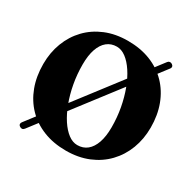

<svg xmlns="http://www.w3.org/2000/svg" viewBox="-166 -910 1135 1123"><g transform="rotate(30 401.0 -348.5)"><path d="M101.8 31.8Q93.9 27.1 92.8 19.2Q91.7 11.4 97.6 4.3L657.1 -725.6Q662.4 -732.9 670.8 -734Q679.1 -735.2 687 -729.6Q694.9 -724.1 696.3 -716.9Q697.6 -709.7 692.4 -702.9L132.1 27.4Q126 35.5 117.9 36.6Q109.8 37.7 101.8 31.8ZM398.3 -718.9Q483.2 -718.9 551 -691.9Q618.9 -665 666.8 -615.4Q714.8 -565.8 740.4 -497.3Q766 -428.9 766 -345.4Q766 -268 740.6 -201.5Q715.2 -135 667.6 -85.4Q620.1 -35.8 552.9 -8.2Q485.8 19.4 402.4 19.4Q318.2 19.4 250.5 -7.6Q182.8 -34.5 134.7 -84.1Q86.6 -133.7 61 -202.2Q35.4 -270.7 35.4 -354.2Q35.4 -431.6 60.8 -498.1Q86.1 -564.5 133.6 -614.1Q181.1 -663.7 248.1 -691.3Q315.1 -718.9 398.3 -718.9ZM567 -232.6Q567 -299.2 555.5 -361.7Q543.9 -424.2 523.7 -477.8Q503.4 -531.3 476.9 -571.5Q450.4 -611.7 420.2 -634.4Q390 -657 358.5 -657Q320.3 -657 292.9 -634.8Q265.5 -612.6 250.8 -570.3Q236.2 -528 236.2 -466.9Q236.2 -400.2 247.7 -337.6Q259.2 -275.1 279.4 -221.5Q299.6 -167.9 326 -127.6Q352.5 -87.4 382.6 -64.7Q412.8 -42.1 444.2 -42.1Q483 -42.1 510.3 -64.3Q537.6 -86.6 552.3 -129Q567 -171.4 567 -232.6Z"/></g></svg>

Font: Fraunces
Style: Regular
Weight: 900
Version: Version 1.000;[b76b70a41]